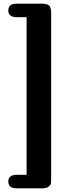

<svg xmlns="http://www.w3.org/2000/svg" viewBox="-20 -770 383 1040"><path d="M25 213Q25 177 70 177H124V-677H71Q25 -677 25 -713Q25 -750 70 -750H211Q227 -750 237.5 -745.5Q248 -741 251.5 -732Q255 -723 256 -717Q257 -711 257 -701V202Q257 215 256 223Q255 231 244 240.5Q233 250 212 250H70Q25 250 25 213Z"/></svg>

Font: CMU Sans Serif
Style: Bold
Weight: 700
Version: Version 0.7.0